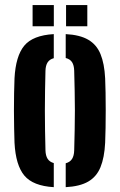

<svg xmlns="http://www.w3.org/2000/svg" viewBox="-20 -746 482 774"><path d="M38.5 -170.5Q37.7 -194.6 37 -228.2Q36.2 -261.8 36.2 -298.8Q36.2 -335.8 36.8 -370.3Q37.4 -404.8 38.5 -430.2Q43.2 -520 77.8 -561.8Q112.4 -603.6 196.8 -608.5V-511.4Q179.7 -506.8 171.8 -494.3Q163.9 -481.8 163.3 -460.8Q162.2 -420.7 161.6 -380.5Q160.9 -340.3 160.9 -300.1Q160.9 -259.9 161.6 -219.7Q162.2 -179.5 163.3 -139.8Q163.9 -118.6 171.9 -105.9Q179.9 -93.3 196.8 -88.6V8.5Q113.2 3.6 78.2 -38.2Q43.2 -80 38.5 -170.5ZM244.9 8.5V-87.8Q262.5 -92.6 270.5 -105.4Q278.5 -118.2 279.1 -139.8Q280.2 -180 281 -220Q281.9 -260.1 281.9 -300.4Q281.9 -340.7 281 -380.7Q280.2 -420.7 279.1 -460.8Q278.5 -482.6 270.6 -495.1Q262.7 -507.6 244.9 -512.2V-608.5Q302 -605.5 335.6 -585.9Q369.3 -566.4 385.1 -528.1Q400.9 -489.8 403.9 -430.2Q405 -406 405.6 -372.3Q406.2 -338.5 406.2 -301.5Q406.2 -264.6 405.6 -230.4Q405 -196.2 403.9 -170.5Q400.9 -110.6 385.1 -72Q369.3 -33.5 335.6 -14Q302 5.5 244.9 8.5ZM246.3 -640V-725.7H332V-640ZM111.4 -640V-725.7H197V-640Z"/></svg>

Font: Big Shoulders Stencil Thin
Style: Regular
Weight: 100
Designer: Patric King
Foundry: XO Type Co
Version: Version 2.001